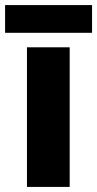

<svg xmlns="http://www.w3.org/2000/svg" viewBox="-33 -735 382 755"><path d="M329 -715H-13V-606H329ZM241 0V-549H73V0Z"/></svg>

Font: Noto Sans Ethiopic ExtraBold
Style: Regular
Weight: 800
Designer: Monotype Design Team
Foundry: Monotype Imaging Inc.
Version: Version 2.102